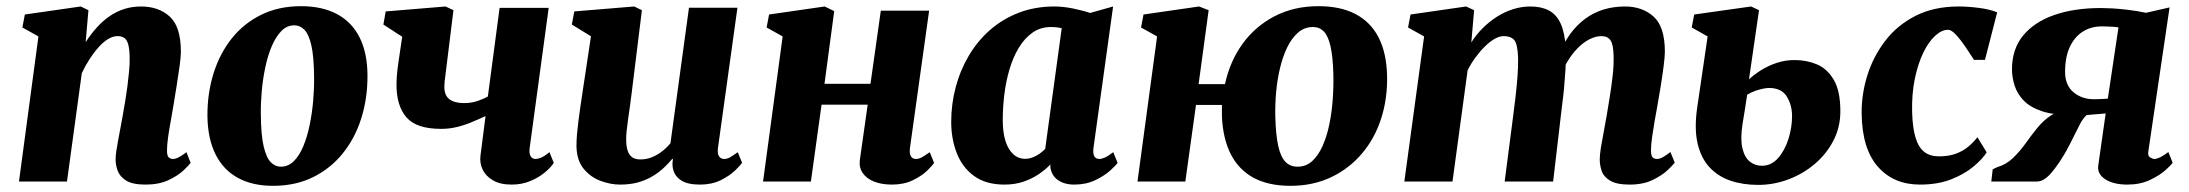

<svg xmlns="http://www.w3.org/2000/svg" viewBox="-20 -588 7091 622"><path d="M257.5 -451.5Q274 -477 293 -498.2Q312 -519.5 334.2 -535Q356.5 -550.5 382.2 -558.8Q408 -567 437 -567Q494 -567 530 -534.2Q566 -501.5 566 -420Q566 -405 561.8 -374Q557.5 -343 552 -308.5Q546.5 -274 542 -247Q538 -222 533 -195Q528 -168 524.5 -143.2Q521 -118.5 521 -100.5Q521 -82.5 527 -77.8Q533 -73 539.5 -73Q548 -73 557.8 -77.8Q567.5 -82.5 584 -95L597.5 -60.5Q592.5 -53 574.5 -36Q556.5 -19 525.8 -4.5Q495 10 451.5 10Q409.5 10 389 -2.8Q368.5 -15.5 361.5 -34.2Q354.5 -53 354.5 -71.5Q354.5 -82.5 356.8 -98.5Q359 -114.5 362.8 -134.2Q366.5 -154 370.5 -175Q374.5 -196 378 -216Q381.5 -236 385.5 -259.8Q389.5 -283.5 392.8 -308.5Q396 -333.5 398.2 -357.5Q400.5 -381.5 400 -403Q399.5 -430 395.2 -444.8Q391 -459.5 382.5 -465.2Q374 -471 360.5 -471Q346 -471 330.2 -461.5Q314.5 -452 299.5 -435.2Q284.5 -418.5 270.5 -397Q256.5 -375.5 245 -351L197 0H41.5L104.5 -470L52.5 -499L60.5 -541L241.5 -567L266.5 -555Z M955 -568Q1023.5 -568 1071.5 -542.5Q1119.5 -517 1144.8 -467Q1170 -417 1170.5 -344.5Q1171 -271 1150.8 -206Q1130.5 -141 1091 -91.8Q1051.5 -42.5 994.5 -14.2Q937.5 14 864.5 14Q797.5 14 750.2 -12Q703 -38 678 -88.5Q653 -139 652 -211.5Q651.5 -285.5 671.8 -350.2Q692 -415 731.2 -464Q770.5 -513 827 -540.5Q883.5 -568 955 -568ZM934 -506Q909.5 -506 891.5 -487.5Q873.5 -469 860.5 -438.5Q847.5 -408 839.5 -370.2Q831.5 -332.5 828 -293Q824.5 -253.5 825 -218Q825.5 -150.5 834.2 -113.5Q843 -76.5 857.5 -62.2Q872 -48 889.5 -48Q914 -48 932 -66Q950 -84 962.8 -114.8Q975.5 -145.5 983.2 -183.2Q991 -221 994.5 -261Q998 -301 997.5 -337.5Q997 -405.5 988.5 -441.8Q980 -478 965.8 -492Q951.5 -506 934 -506Z M1449 -555 1420.5 -324.5Q1420.5 -322 1420.2 -319Q1420 -316 1419.8 -313Q1419.5 -310 1419.5 -307Q1419.5 -278.5 1436.2 -266.2Q1453 -254 1483 -254Q1507 -254 1527 -260.8Q1547 -267.5 1560.5 -275.5L1598.5 -562.5H1757.5L1696 -109.5Q1693.5 -91.5 1698.8 -82.2Q1704 -73 1715 -73Q1722 -73 1732.8 -77.2Q1743.5 -81.5 1760 -95L1774 -60.5Q1765 -46 1745.2 -29.5Q1725.5 -13 1698 -1.5Q1670.5 10 1637.5 10Q1600.5 10 1577 -3.8Q1553.5 -17.5 1543.5 -38.8Q1533.5 -60 1536.5 -83.5L1553 -212Q1530.5 -201.5 1507 -191.8Q1483.5 -182 1459 -176.2Q1434.5 -170.5 1409 -170.5Q1329 -170.5 1296.8 -207.8Q1264.5 -245 1264.5 -313.5Q1264.5 -325 1265.2 -337Q1266 -349 1267.5 -361.8Q1269 -374.5 1271 -388L1283 -469L1222 -508.5L1229.5 -551L1423.5 -567Z M1988.5 10Q1958.5 10 1926.2 -1.8Q1894 -13.5 1871.2 -40.8Q1848.5 -68 1847.5 -114.5Q1847.5 -132 1849.2 -153Q1851 -174 1854 -197.2Q1857 -220.5 1860.5 -244.5Q1864 -268.5 1867.5 -291.5L1894.5 -470.5L1832.5 -508.5L1840.5 -551L2034.5 -567L2059.5 -555L2026.5 -288Q2024 -266.5 2020.8 -244.5Q2017.5 -222.5 2014.8 -202.2Q2012 -182 2010.2 -165.5Q2008.5 -149 2008.5 -138Q2008.5 -114 2013.5 -99.5Q2018.5 -85 2028.5 -78.2Q2038.5 -71.5 2055 -71.5Q2074.5 -71.5 2092.2 -78.8Q2110 -86 2125.2 -98Q2140.5 -110 2152 -124L2212 -563H2369L2306 -109.5Q2303.5 -90.5 2309.2 -81.8Q2315 -73 2326 -73Q2334.5 -73 2343 -77.2Q2351.5 -81.5 2370 -95L2384 -61Q2379 -52.5 2361.2 -35.5Q2343.5 -18.5 2314.8 -4.2Q2286 10 2247.5 10Q2207 10 2186 -4Q2165 -18 2160 -42Q2159.5 -45 2159 -48.8Q2158.5 -52.5 2158.5 -56.5Q2158.5 -60.5 2159 -64.8Q2159.5 -69 2160 -72.5L2158 -73.5Q2145.5 -58.5 2129.8 -43.8Q2114 -29 2093.5 -16.8Q2073 -4.5 2047.2 2.8Q2021.5 10 1988.5 10Z M2928 -109.5Q2925.5 -90 2931 -81.5Q2936.5 -73 2947 -73Q2955.5 -73 2964.2 -77.2Q2973 -81.5 2992 -95L3006 -60.5Q3001 -52 2983.5 -35Q2966 -18 2937 -4Q2908 10 2869.5 10Q2835.5 10 2811 0Q2786.5 -10 2774.5 -28Q2762.5 -46 2765.5 -69.5L2791 -249H2641.5L2607 0H2452L2515.5 -470L2463.5 -499L2471.5 -541L2651.5 -567L2682.5 -552L2651 -316.5H2800L2833.5 -553.5H2990Z M3522.5 -109.5Q3520 -90 3525.2 -81.5Q3530.5 -73 3541.5 -73Q3548.5 -73 3559 -77.5Q3569.5 -82 3586.5 -95L3600.5 -60.5Q3595 -52 3576 -35Q3557 -18 3527.5 -4Q3498 10 3460 10Q3428 10 3406.8 -5Q3385.5 -20 3382.5 -49L3383 -55.5Q3367.5 -39 3345.5 -24Q3323.5 -9 3295.8 0.5Q3268 10 3234 10Q3174 10 3135.8 -17.8Q3097.5 -45.5 3079.5 -92Q3061.5 -138.5 3061.5 -193Q3061.5 -250.5 3076 -305.2Q3090.5 -360 3118.5 -407.5Q3146.5 -455 3187.2 -490.8Q3228 -526.5 3280.5 -546.8Q3333 -567 3396 -567Q3425 -567 3457.5 -560.2Q3490 -553.5 3511.5 -546L3586 -567ZM3419.5 -496.5Q3411.5 -498.5 3402.8 -499.5Q3394 -500.5 3385 -500.5Q3350.5 -500.5 3324.5 -482Q3298.5 -463.5 3280 -432.5Q3261.5 -401.5 3250 -362.2Q3238.5 -323 3233.5 -280.8Q3228.5 -238.5 3228.5 -198.5Q3228.5 -159.5 3237.2 -131.5Q3246 -103.5 3262.5 -88.5Q3279 -73.5 3301.5 -73.5Q3310.5 -73.5 3319 -76Q3327.5 -78.5 3335.8 -82.8Q3344 -87 3351.5 -92.8Q3359 -98.5 3366 -105.5Z M3863 -315.5H3948.5Q3964 -388.5 4005 -445.5Q4046 -502.5 4108.8 -535.2Q4171.5 -568 4251.5 -568Q4322.5 -568 4371.2 -542.5Q4420 -517 4445.8 -467.2Q4471.5 -417.5 4473.5 -344.5Q4475.5 -271 4455 -206Q4434.5 -141 4393.2 -91.8Q4352 -42.5 4293 -14.2Q4234 14 4160.5 14Q4089.5 14 4041.2 -12Q3993 -38 3967.2 -88.5Q3941.5 -139 3938.5 -212Q3938.5 -221 3938.5 -230Q3938.5 -239 3938.5 -248H3854.5L3820 0H3665L3728.5 -470L3676.5 -499L3684.5 -541L3864.5 -567L3895.5 -555ZM4233.5 -500.5Q4206 -500.5 4185.2 -482.5Q4164.5 -464.5 4150 -434.5Q4135.5 -404.5 4126.5 -366.5Q4117.5 -328.5 4114 -288Q4110.5 -247.5 4111.5 -209Q4113 -151.5 4120.8 -116Q4128.5 -80.5 4143.8 -64.2Q4159 -48 4183.5 -48Q4211 -48 4231 -66.2Q4251 -84.5 4264.8 -115.5Q4278.5 -146.5 4286.5 -185.2Q4294.5 -224 4297.5 -266Q4300.5 -308 4299.5 -347.5Q4298 -405 4290.2 -438.5Q4282.5 -472 4268.5 -486.2Q4254.5 -500.5 4233.5 -500.5Z M4755.5 -555 4746.5 -450.5Q4761.5 -475 4782.8 -496.2Q4804 -517.5 4829 -533.5Q4854 -549.5 4881.5 -558.2Q4909 -567 4938 -567Q4973 -567 4997.5 -554.2Q5022 -541.5 5035.8 -511.8Q5049.5 -482 5052.5 -431.5Q5053 -423.5 5053 -414Q5053 -404.5 5052.2 -394.5Q5051.5 -384.5 5050.5 -374L5029 -407Q5044.5 -447 5066 -476.8Q5087.5 -506.5 5114.8 -526.8Q5142 -547 5174.5 -557Q5207 -567 5244.5 -567Q5300.5 -567 5337 -534.2Q5373.5 -501.5 5373.5 -420Q5373.5 -405 5369.5 -374Q5365.5 -343 5360 -308.5Q5354.5 -274 5349.5 -247Q5345 -222 5340.2 -195Q5335.5 -168 5332 -143.2Q5328.5 -118.5 5328.5 -100.5Q5328.5 -82.5 5334.2 -77.8Q5340 -73 5347.5 -73Q5356 -73 5365.2 -77.8Q5374.5 -82.5 5391.5 -95.5L5405.5 -61Q5400 -53.5 5382 -36.5Q5364 -19.5 5333.5 -4.8Q5303 10 5259.5 10Q5217 10 5196 -2.8Q5175 -15.5 5168.8 -34.2Q5162.5 -53 5162.5 -71.5Q5162.5 -86 5166.2 -109.8Q5170 -133.5 5175.5 -161.2Q5181 -189 5185.5 -216.5Q5190 -243 5195.2 -275.8Q5200.5 -308.5 5204.2 -341.5Q5208 -374.5 5207.5 -403Q5207 -443.5 5197.5 -457.2Q5188 -471 5168 -471Q5149.5 -471 5129.2 -460.8Q5109 -450.5 5089.8 -430.8Q5070.5 -411 5054.8 -383.5Q5039 -356 5029.5 -321.5L5053 -410Q5053 -387 5051.2 -358.8Q5049.5 -330.5 5046.8 -301.5Q5044 -272.5 5040.5 -247L5011.5 0H4854.5L4882.5 -216Q4886 -243.5 4889.8 -275.5Q4893.5 -307.5 4896 -339.8Q4898.5 -372 4898 -400Q4896.5 -445.5 4885.5 -458.2Q4874.5 -471 4851.5 -471Q4838 -471 4822.8 -462.5Q4807.5 -454 4791.5 -438.5Q4775.5 -423 4760.8 -403Q4746 -383 4734.5 -360.5L4685.5 0H4529.5L4593.5 -470L4541.5 -499L4549.5 -541L4729.5 -567Z M5676 11Q5626 11 5585.8 -2.8Q5545.5 -16.5 5518 -46.2Q5490.5 -76 5479.5 -123.2Q5468.5 -170.5 5478 -238L5512 -470L5460.5 -499L5468.5 -541L5653 -567L5678.5 -555L5646 -331Q5662 -346 5684.5 -360.2Q5707 -374.5 5735 -384Q5763 -393.5 5794 -393.5Q5832.5 -393.5 5866 -379.5Q5899.5 -365.5 5920.8 -329.2Q5942 -293 5942 -227.5Q5942 -176 5919.5 -132.5Q5897 -89 5859 -56.8Q5821 -24.5 5773.5 -6.8Q5726 11 5676 11ZM5687.5 -51Q5718.5 -51 5740.2 -75.8Q5762 -100.5 5773.8 -137.8Q5785.5 -175 5785.5 -212Q5785.5 -247.5 5768.5 -275.2Q5751.5 -303 5710.5 -303Q5702.5 -303 5690.5 -300.5Q5678.5 -298 5665.2 -293.2Q5652 -288.5 5640 -281Q5636.5 -257.5 5632.8 -233.5Q5629 -209.5 5625 -186Q5617.5 -137 5624.8 -107.2Q5632 -77.5 5649 -64.2Q5666 -51 5687.5 -51Z M6200 10Q6114.5 10 6063.5 -48Q6012.5 -106 6011 -219Q6010 -281 6029 -342.5Q6048 -404 6086.8 -455Q6125.5 -506 6185.2 -536.5Q6245 -567 6325.5 -567Q6355 -567 6390.5 -562.5Q6426 -558 6450 -548L6410.5 -394H6375Q6363.5 -412 6348.2 -434.8Q6333 -457.5 6317.5 -474.5Q6302 -491.5 6291 -491.5Q6270.5 -491.5 6249.2 -472.2Q6228 -453 6210.8 -417.5Q6193.5 -382 6183.2 -332.8Q6173 -283.5 6174.5 -224.5Q6176 -173 6185.8 -141.5Q6195.5 -110 6214 -95.8Q6232.5 -81.5 6261.5 -81.5Q6293 -81.5 6316 -90Q6339 -98.5 6356 -112.5Q6373 -126.5 6386 -143.5L6416 -94.5Q6403 -73.5 6374 -49Q6345 -24.5 6301.5 -7.2Q6258 10 6200 10Z M7004.5 -95.5 7018.5 -61Q7014 -53.5 6994.5 -36.2Q6975 -19 6943.8 -4.5Q6912.5 10 6871.5 10Q6827 10 6800.2 -7.2Q6773.5 -24.5 6777.5 -52L6801.5 -220.5Q6794 -219.5 6782.2 -218.8Q6770.5 -218 6759 -217Q6747.5 -216 6739.5 -215Q6728.5 -205 6719 -187.2Q6709.5 -169.5 6698.5 -146.8Q6687.5 -124 6673 -97.5Q6651 -58.5 6626.5 -29.2Q6602 0 6579 0H6431L6435.5 -39.5L6450 -46.5Q6478.5 -54.5 6500.8 -75.8Q6523 -97 6541.8 -123.2Q6560.5 -149.5 6580.2 -173.8Q6600 -198 6623.5 -213.5Q6647 -229 6679 -227.5L6691.5 -216Q6633 -215 6595 -227.8Q6557 -240.5 6536 -262.2Q6515 -284 6506.5 -310.8Q6498 -337.5 6498 -363.5Q6498 -429 6534.2 -473Q6570.5 -517 6635.2 -539.5Q6700 -562 6786 -562Q6801 -562 6823.2 -560.8Q6845.5 -559.5 6873.8 -556.2Q6902 -553 6932 -546.5L7008.5 -564L6939.5 -96Q6937.5 -82.5 6946 -77.8Q6954.5 -73 6959.5 -73Q6967 -73 6979.5 -79.2Q6992 -85.5 7004.5 -95.5ZM6808.5 -268.5 6843 -499.5Q6837.5 -500.5 6826.5 -501.2Q6815.5 -502 6804.8 -502.2Q6794 -502.5 6789 -502.5Q6753.5 -502.5 6726.8 -485.2Q6700 -468 6685 -435.2Q6670 -402.5 6670 -355Q6670 -312 6697.2 -289.2Q6724.5 -266.5 6763.5 -266.5Q6768 -266.5 6776.8 -266.8Q6785.5 -267 6794.8 -267.5Q6804 -268 6808.5 -268.5Z"/></svg>

Font: Merriweather 20pt Black
Style: Italic
Weight: 900
Italic angle: -7.8°
Version: Version 2.101